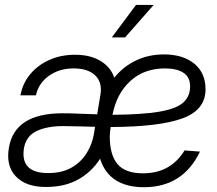

<svg xmlns="http://www.w3.org/2000/svg" viewBox="-20 -760 894 790"><path d="M168.9 9.3Q86.4 9.3 45.2 -34.2Q3.9 -77.6 16.6 -151.9Q40 -293.9 237.3 -293.9Q272.9 -293.9 305.2 -292.2Q337.4 -290.5 379.9 -289.6L393.1 -369.6Q401.9 -419.9 372.3 -449.2Q342.8 -478.5 282.2 -478.5Q223.6 -478.5 180.9 -447.8Q138.2 -417 127.9 -367.7H64Q73.2 -417.5 104.7 -455.1Q136.2 -492.7 183.6 -513.7Q231 -534.7 288.6 -534.7Q351.6 -534.7 393.6 -509.3Q435.5 -483.9 450.2 -440.4Q486.8 -485.8 539.1 -511Q591.3 -536.1 654.8 -536.1Q732.4 -536.1 779.1 -498.3Q825.7 -460.4 825.7 -392.6Q825.7 -308.1 731.4 -273.2Q637.2 -238.3 435.5 -237.3Q434.1 -228 432.9 -217.8Q431.6 -207.5 431.6 -199.7Q431.6 -122.6 463.6 -84.7Q495.6 -46.9 567.9 -46.9Q627.4 -46.9 670.2 -71.8Q712.9 -96.7 739.3 -141.1L802.7 -136.2Q732.9 10.3 571.8 10.3Q502.4 10.3 456.8 -18.3Q411.1 -46.9 391.6 -106.9Q359.9 -55.2 304.2 -22.9Q248.5 9.3 168.9 9.3ZM442.9 -287.6Q564.9 -288.6 634.5 -300.3Q704.1 -312 733.2 -337.4Q762.2 -362.8 762.2 -404.3Q762.2 -442.4 735.1 -460.4Q708 -478.5 658.7 -478.5Q572.8 -478.5 516.1 -426.5Q459.5 -374.5 442.9 -287.6ZM371.1 -238.3Q338.4 -238.8 304.9 -240Q271.5 -241.2 240.2 -241.2Q173.3 -241.2 130.1 -220.5Q86.9 -199.7 78.6 -149.9Q62.5 -47.9 178.2 -47.9Q234.4 -47.9 273.7 -70.1Q313 -92.3 336.2 -129.4Q359.4 -166.5 366.7 -210ZM439.9 -606 539.6 -739.7H612.3L494.6 -606Z"/></svg>

Font: Inter Display Light
Style: Italic
Weight: 300
Italic angle: -9.39999°
Designer: Rasmus Andersson
Foundry: rsms
Version: Version 4.000;git-a52131595